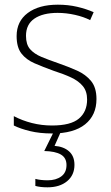

<svg xmlns="http://www.w3.org/2000/svg" viewBox="-20 -560 475 820"><path d="M392 -137Q392 -68 343.5 -29Q295 10 202 10Q150 10 108.5 0Q67 -10 39 -24V-64Q75 -45 116.5 -34.5Q158 -24 202 -24Q282 -24 317 -53.5Q352 -83 352 -135Q352 -170 334 -192Q316 -214 284 -229Q252 -244 208 -258Q164 -274 128 -289.5Q92 -305 71.5 -331.5Q51 -358 51 -406Q51 -469 98.5 -504.5Q146 -540 227 -540Q271 -540 309.5 -531Q348 -522 380 -508L365 -474Q338 -488 300.5 -496.5Q263 -505 226 -505Q163 -505 127 -480.5Q91 -456 91 -407Q91 -370 108.5 -350Q126 -330 157 -317Q188 -304 229 -290Q272 -275 309 -258.5Q346 -242 369 -214Q392 -186 392 -137ZM298 144Q298 188 266.5 214Q235 240 183 240Q152 240 131 234V204Q153 210 184 210Q219 210 241.5 193.5Q264 177 264 145Q264 114 240 100Q216 86 169 85L211 0H241L213 63Q252 66 275 86.5Q298 107 298 144Z"/></svg>

Font: Noto Sans Disp ExtLt
Style: Regular
Weight: 200
Designer: Monotype Design Team
Foundry: Monotype Imaging Inc.
Version: Version 2.000;GOOG;noto-source:20170915:90ef993387c0